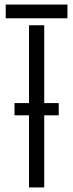

<svg xmlns="http://www.w3.org/2000/svg" viewBox="-20 -820 320 840"><path d="M5 -740V-800H275V-740ZM107 0V-315.5H43.5V-369H107V-709.5H173.5V-369H237V-315.5H173.5V0Z"/></svg>

Font: Big Shoulders Stencil Display
Style: Regular
Weight: 400
Designer: Patric King
Foundry: XO Type Co
Version: Version 1.000